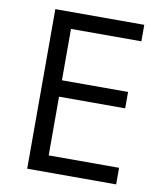

<svg xmlns="http://www.w3.org/2000/svg" viewBox="-81 -780 718 846"><g transform="rotate(10 278.0 -357.0)"><path d="M496.1 0H98.1V-713.9H496.1V-640.1H181.2V-410.2H477.1V-336.9H181.2V-74.2H496.1Z"/></g></svg>

Font: f02034202
Style: Regular
Weight: 400
Foundry: Ascender Corporation
Version: Version 1.10